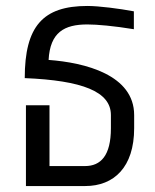

<svg xmlns="http://www.w3.org/2000/svg" viewBox="-20 -624 520 644"><path d="M67 0H266C362 0 430 -63 430 -194V-238C430 -373 265 -414 143 -423C148 -516 196 -542 273 -542C305 -542 362 -537 429 -526V-586C381 -595 312 -604 273 -604C124 -604 63 -536 63 -362C256 -354 352 -317 352 -238V-194C352 -102 318 -67 265 -67H146V-271H67Z"/></svg>

Font: Vanilla Cream Book
Style: Regular
Weight: 400
Designer: Jeremy Tribby, Jinavaṁso
Foundry: Tribby Type
Version: Version 1.422;Glyphs 3.1.2 (3151)